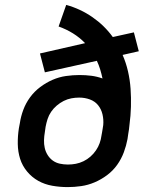

<svg xmlns="http://www.w3.org/2000/svg" viewBox="-20 -755 640 783"><path d="M256 8Q224 8 193 2.5Q162 -3 136 -17.5Q110 -32 90.5 -55.5Q71 -79 62 -107.5Q53 -136 52.5 -168Q52 -200 57 -232L61 -253Q65 -280 75 -307Q85 -334 102.5 -358Q120 -382 144 -400Q168 -418 194.5 -429.5Q221 -441 249 -445Q277 -449 304 -449Q329 -449 352.5 -446Q376 -443 398 -435Q394 -454 388.5 -472Q383 -490 375 -507L163 -460L143 -537L327 -579Q305 -602 277.5 -619Q250 -636 219 -647L250 -735Q308 -719 357 -685Q406 -651 440 -604L526 -623L546 -546L480 -531Q494 -499 502 -464Q510 -429 512.5 -393Q515 -357 514 -320Q513 -283 508 -246Q507 -237 506 -227.5Q505 -218 503 -209L500 -188Q495 -161 485 -134Q475 -107 458 -83Q441 -59 417 -41Q393 -23 366 -11.5Q339 0 311 4Q283 8 256 8ZM257 -84Q273 -84 289 -87Q305 -90 320.5 -97.5Q336 -105 349 -116.5Q362 -128 371.5 -142Q381 -156 386.5 -171.5Q392 -187 394 -203L396 -214Q397 -221 398.5 -229Q400 -237 401 -245Q403 -267 398 -288.5Q393 -310 380 -326Q367 -342 346.5 -349.5Q326 -357 303 -357Q287 -357 271 -354Q255 -351 240 -343.5Q225 -336 211.5 -324.5Q198 -313 188.5 -299Q179 -285 174 -269.5Q169 -254 166 -238L163 -217Q160 -200 159.5 -183.5Q159 -167 162.5 -151.5Q166 -136 174.5 -122.5Q183 -109 195.5 -100Q208 -91 224 -87.5Q240 -84 257 -84Z"/></svg>

Font: Iosevka SS04 SmBd Ex Obl
Style: Regular
Weight: 600
Width: 7
Italic angle: -9°
Monospace: yes
Designer: Belleve Invis
Foundry: Belleve Invis
Version: Version 19.0.0; ttfautohint (v1.8.4)